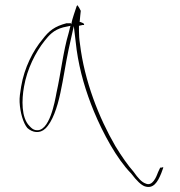

<svg xmlns="http://www.w3.org/2000/svg" viewBox="-20 -575 696 744"><path d="M56 -179C58 -139 70 -98 86 -79C106 -61 134 -56 156 -77C183 -103 202 -158 214 -215C226 -270 234 -328 246 -384L266 -474L277 -382C289 -298 312 -221 344 -143C379 -59 432 40 488 97C510 126 527 142 541 147C574 158 591 131 605 96L613 74C612 74 611 73 610 73C607 74 603 76 601 74L593 91C586 110 571 149 544 136C529 131 514 114 498 91C476 66 452 32 427 -9C363 -119 307 -262 290 -404C287 -423 286 -440 286 -455V-475L299 -478H306C306 -486 300 -486 288 -491L289 -493C290 -510 292 -520 293 -533C289 -542 284 -550 280 -555C280 -554 277 -552 277 -551C273 -538 259 -500 256 -481L253 -486C249 -484 247 -485 238 -485C192 -473 170 -456 145 -423C108 -379 74 -312 62 -240C58 -216 55 -197 56 -179ZM73 -239C85 -308 118 -373 153 -417C170 -438 187 -459 225 -469L253 -475L246 -447C225 -377 216 -292 199 -216C193 -184 172 -60 118 -71H117C108 -73 101 -79 94 -87C62 -119 64 -189 73 -239ZM593 91V92Z"/></svg>

Font: Stray Cat
Style: HlExt
Weight: 100
Version: Version 1.0